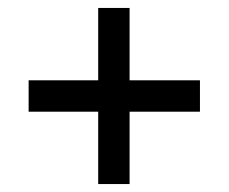

<svg xmlns="http://www.w3.org/2000/svg" viewBox="-20 -599 575 483"><path d="M227 -318V-136H306V-318H483V-397H306V-579H227V-397H52V-318Z"/></svg>

Font: Noto Serif Sinhala SemiCondensed Black
Style: Regular
Weight: 900
Width: 4
Designer: Jelle Bosma - Monotype Design Team
Foundry: Monotype Imaging Inc.
Version: Version 2.007